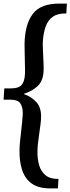

<svg xmlns="http://www.w3.org/2000/svg" viewBox="-20 -780 393 1071"><path d="M353 -760 350 -705Q302 -706 274.5 -686.5Q247 -667 234.5 -631.5Q222 -596 219 -548Q218 -538 219 -516.5Q220 -495 221 -470Q222 -445 223 -421.5Q224 -398 223 -384Q221 -329 190 -300Q159 -271 114 -257V-255Q157 -240 184 -209Q211 -178 209 -124Q209 -111 206 -87Q203 -63 199 -35.5Q195 -8 192 18Q189 44 189 62Q188 105 198 140.5Q208 176 234 197.5Q260 219 306 218L303 271H261Q194 271 156 243Q118 215 102.5 165.5Q87 116 89 52Q89 37 91.5 11.5Q94 -14 97.5 -43.5Q101 -73 103.5 -100Q106 -127 107 -143Q108 -181 94 -202.5Q80 -224 38 -224H0L4 -287H41Q84 -287 100.5 -306Q117 -325 119 -365Q120 -374 119.5 -396Q119 -418 118.5 -444.5Q118 -471 117.5 -496Q117 -521 117 -536Q119 -644 162.5 -702Q206 -760 310 -760Z"/></svg>

Font: Lora SemiBold
Style: Italic
Weight: 600
Italic angle: -3°
Designer: Olga Karpushina, Alexei Vanyashin (Cyrillic)
Foundry: Cyreal
Version: Version 3.011; ttfautohint (v1.8.4.7-5d5b)